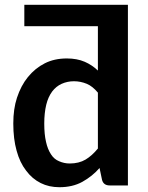

<svg xmlns="http://www.w3.org/2000/svg" viewBox="-20 -763 607 790"><path d="M382.8 -151.9V-381.8Q360.8 -408.2 337.4 -418Q311.5 -428.7 284.2 -428.7Q257.3 -428.7 233.4 -418Q210.9 -407.7 194.8 -386.7Q178.2 -364.3 170.4 -332.5Q162.1 -298.3 162.1 -254.9Q162.1 -210 169.4 -179.2Q175.8 -149.4 189.9 -127.9Q202.6 -107.9 223.1 -99.6Q244.1 -90.3 266.6 -90.3Q304.7 -90.3 332 -106.4Q358.4 -122.1 382.8 -151.9ZM506.3 -743.2V0H431.2Q406.2 0 399.9 -22.5L389.6 -71.8Q359.9 -37.6 318.4 -14.6Q278.3 7.3 224.6 7.3Q181.6 7.3 147.5 -9.8Q112.3 -27.3 87.4 -61Q61.5 -94.2 48.3 -143.1Q34.7 -191.4 34.7 -254.9Q34.7 -314.9 49.8 -360.8Q66.4 -411.1 94.7 -445.8Q124.5 -482.4 164.1 -502.4Q203.6 -522.5 254.9 -522.5Q296.9 -522.5 328.6 -508.8Q358.9 -495.6 382.8 -472.7V-655.3H80.1V-743.2Z"/></svg>

Font: Lato-SemiBold
Style: Bold
Weight: 500
Designer: Lukasz Dziedzic with Adam Twardoch and Botio Nikoltchev
Foundry: tyPoland Lukasz Dziedzic
Version: ""